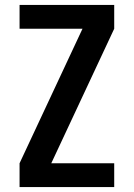

<svg xmlns="http://www.w3.org/2000/svg" viewBox="-20 -755 540 775"><path d="M59 0V-96L313 -639H59V-735H441V-639L187 -96H441V0Z"/></svg>

Font: Zed Mono
Style: Bold
Weight: 700
Monospace: yes
Designer: Belleve Invis
Foundry: Belleve Invis
Version: Version 1.0.0; ttfautohint (v1.8.4)